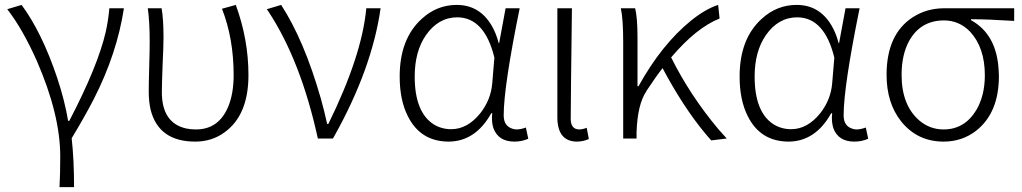

<svg xmlns="http://www.w3.org/2000/svg" viewBox="-20 -567 4185 786"><path d="M223.6 199.2Q226.6 147.5 226.6 73.2Q226.6 -97.7 130.9 -317.4Q73.2 -447.3 9.8 -529.3L68.4 -546.9Q151.4 -434.6 213.9 -249Q245.1 -155.3 258.8 -72.3H263.7Q380.9 -296.9 413.1 -437.5Q423.8 -487.3 427.7 -533.2H487.3Q459 -347.7 364.3 -162.1Q327.1 -89.8 273.4 -1Q283.2 86.9 283.2 199.2Z M779.3 12.7Q629.9 12.7 596.7 -117.2Q588.9 -151.4 588.9 -191.4Q588.9 -225.6 590.8 -293Q592.8 -360.4 592.8 -394.5Q592.8 -480.5 585 -533.2H641.6Q649.4 -488.3 649.4 -412.1Q649.4 -377.9 645.5 -297.9Q642.6 -220.7 642.6 -189.5Q642.6 -63.5 742.2 -41Q761.7 -37.1 782.2 -37.1Q875 -37.1 914.1 -129.9Q936.5 -183.6 936.5 -259.8Q936.5 -409.2 888.7 -531.2L945.3 -546.9Q997.1 -405.3 997.1 -259.8Q997.1 -95.7 899.4 -25.4Q847.7 12.7 779.3 12.7Z M1281.2 0Q1211.9 -317.4 1079.1 -519.5Q1075.2 -524.4 1072.3 -529.3L1130.9 -546.9Q1224.6 -403.3 1293 -165Q1308.6 -109.4 1319.3 -59.6H1324.2Q1461.9 -339.8 1479.5 -533.2H1538.1Q1502.9 -286.1 1348.6 -9.8Q1345.7 -4.9 1342.8 0Z M1817.4 12.7Q1701.2 12.7 1649.4 -91.8Q1616.2 -157.2 1616.2 -253.9Q1616.2 -409.2 1708 -491.2Q1769.5 -546.9 1849.6 -546.9Q1941.4 -546.9 1991.2 -464.8Q2010.7 -432.6 2021.5 -390.6H2023.4L2049.8 -533.2H2107.4Q2042 -211.9 2042 -94.7Q2042 -50.8 2078.1 -40Q2085.9 -37.1 2094.7 -37.1Q2111.3 -37.1 2132.8 -44.9L2142.6 1Q2116.2 12.7 2085.9 12.7Q2020.5 12.7 2000 -42Q1991.2 -69.3 1995.1 -103.5H1991.2Q1926.8 11.7 1817.4 12.7ZM1827.1 -38.1Q1893.6 -38.1 1946.3 -103.5Q1989.3 -158.2 1995.1 -225.6L2003.9 -331.1Q1963.9 -495.1 1852.5 -496.1Q1774.4 -496.1 1723.6 -422.9Q1677.7 -356.4 1677.7 -253.9Q1677.7 -107.4 1755.9 -57.6Q1788.1 -38.1 1827.1 -38.1Z M2339.8 12.7Q2262.7 10.7 2261.7 -85V-533.2H2321.3Q2316.4 -147.5 2316.4 -78.1Q2317.4 -38.1 2350.6 -37.1Q2365.2 -37.1 2381.8 -43.9L2390.6 2Q2368.2 12.7 2339.8 12.7Z M2955.1 0 2891.6 7.8Q2798.8 -95.7 2710.9 -253.9Q2701.2 -271.5 2692.4 -288.1Q2668.9 -258.8 2626 -194.3V-193.4Q2589.8 -139.6 2585.9 -26.4V0H2531.2V-394.5Q2531.2 -490.2 2521.5 -533.2H2580.1Q2589.8 -495.1 2589.8 -412.1V-213.9H2593.8Q2688.5 -384.8 2808.6 -482.4Q2868.2 -530.3 2919.9 -546.9L2925.8 -491.2Q2830.1 -453.1 2727.5 -332Q2804.7 -176.8 2920.9 -38.1Q2938.5 -17.6 2955.1 0Z M3209 12.7Q3092.8 12.7 3041 -91.8Q3007.8 -157.2 3007.8 -253.9Q3007.8 -409.2 3099.6 -491.2Q3161.1 -546.9 3241.2 -546.9Q3333 -546.9 3382.8 -464.8Q3402.3 -432.6 3413.1 -390.6H3415L3441.4 -533.2H3499Q3433.6 -211.9 3433.6 -94.7Q3433.6 -50.8 3469.7 -40Q3477.5 -37.1 3486.3 -37.1Q3502.9 -37.1 3524.4 -44.9L3534.2 1Q3507.8 12.7 3477.5 12.7Q3412.1 12.7 3391.6 -42Q3382.8 -69.3 3386.7 -103.5H3382.8Q3318.4 11.7 3209 12.7ZM3218.8 -38.1Q3285.2 -38.1 3337.9 -103.5Q3380.9 -158.2 3386.7 -225.6L3395.5 -331.1Q3355.5 -495.1 3244.1 -496.1Q3166 -496.1 3115.2 -422.9Q3069.3 -356.4 3069.3 -253.9Q3069.3 -107.4 3147.5 -57.6Q3179.7 -38.1 3218.8 -38.1Z M3842.8 12.7Q3735.4 12.7 3668.9 -70.3Q3609.4 -145.5 3609.4 -260.7Q3609.4 -427.7 3717.8 -497.1Q3774.4 -533.2 3845.7 -533.2H4131.8V-481.4Q4023.4 -488.3 3955.1 -488.3V-484.4Q4061.5 -425.8 4068.4 -276.4Q4069.3 -265.6 4069.3 -255.9Q4069.3 -105.5 3976.6 -32.2Q3918.9 12.7 3842.8 12.7ZM3842.8 -37.1Q3928.7 -37.1 3976.6 -116.2Q4011.7 -175.8 4011.7 -258.8Q4011.7 -372.1 3951.2 -437.5Q3906.2 -483.4 3844.7 -483.4Q3748 -483.4 3701.2 -398.4Q3670.9 -341.8 3670.9 -260.7Q3670.9 -135.7 3744.1 -73.2Q3787.1 -37.1 3842.8 -37.1Z"/></svg>

Font: Taipei Sans TC Beta Light
Style: Regular
Weight: 300
Designer: JT Foundry
Foundry: JT Foundry
Version: Version 1.000